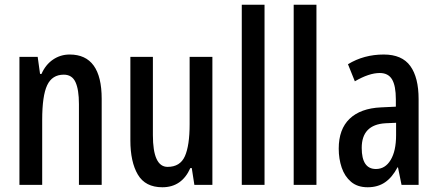

<svg xmlns="http://www.w3.org/2000/svg" viewBox="-20 -780 1846 810"><path d="M274 -550Q409 -550 409 -363V0H313V-341Q313 -402 298.5 -433.5Q284 -465 249 -465Q200 -465 179 -420.5Q158 -376 158 -274V0H62V-540H139L149 -468H155Q172 -507 203.5 -528.5Q235 -550 274 -550Z M876 -540V0H800L789 -71H783Q747 10 665 10Q593 10 561.5 -43.5Q530 -97 530 -188V-540H625V-210Q625 -76 687 -76Q740 -76 760 -121Q780 -166 780 -256V-540Z M1096 0H1000V-760H1096Z M1315 0H1219V-760H1315Z M1599 -550Q1676 -550 1711 -501.5Q1746 -453 1746 -362V0H1674L1659 -74H1657Q1635 -32 1604.5 -11Q1574 10 1531 10Q1488 10 1461 -13Q1434 -36 1421.5 -73Q1409 -110 1409 -153Q1409 -235 1455 -279Q1501 -323 1587 -327L1650 -330V-361Q1650 -418 1634 -445Q1618 -472 1582 -472Q1537 -472 1477 -437L1448 -509Q1515 -550 1599 -550ZM1606 -260Q1506 -254 1506 -156Q1506 -67 1566 -67Q1605 -67 1628 -105Q1651 -143 1651 -210V-262Z"/></svg>

Font: Noto Sans Thai ExtCond Med
Style: Regular
Weight: 500
Width: 2
Designer: Monotype Design Team
Foundry: Monotype Imaging Inc.
Version: Version 2.002; ttfautohint (v1.8.4.7-5d5b)